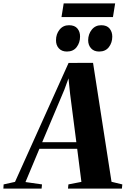

<svg xmlns="http://www.w3.org/2000/svg" viewBox="-102 -1118 745 1138"><path d="M-82 0 -80.5 -25 -13 -40 304.5 -745 449.5 -745.5 559 -40.5 623 -25 620.5 0H301L303.5 -25L380.5 -40L355.5 -236H131.5L49 -39L147 -25L144.5 0ZM148 -275H350.5L313.5 -561.5L304 -653.5L279.5 -586.5ZM294.5 -812.5Q264 -812.5 246.8 -831.5Q229.5 -850.5 230 -880Q230 -916 251 -942.2Q272 -968.5 307 -968.5Q341 -968.5 357 -948.8Q373 -929 372.5 -901Q372.5 -865.5 352.5 -839Q332.5 -812.5 294.5 -812.5ZM485.5 -812.5Q455 -812.5 437.8 -831.5Q420.5 -850.5 420.5 -880Q421 -916 442 -942.2Q463 -968.5 498 -968.5Q531.5 -968.5 547.5 -948.8Q563.5 -929 563.5 -901Q563.5 -865.5 543.5 -839Q523.5 -812.5 485.5 -812.5ZM275.5 -1098H580.5L567.5 -1017H262.5Z"/></svg>

Font: Merriweather 120pt ExtraBold
Style: Italic
Weight: 800
Italic angle: -7.8°
Version: Version 2.101